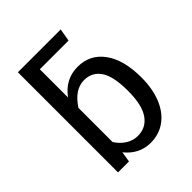

<svg xmlns="http://www.w3.org/2000/svg" viewBox="-208 -864 1002 1002"><g transform="rotate(-45 293.0 -363.5)"><path d="M529 -264Q529 -182 504 -119.5Q479 -57 432 -22.5Q385 12 322 12Q239 12 182 -58L173 0H92V-739H408L396 -669H184V-461Q241 -539 333 -539Q423 -539 476 -466.5Q529 -394 529 -264ZM430 -264Q430 -371 398 -418.5Q366 -466 307 -466Q237 -466 184 -384V-132Q205 -99 235.5 -80Q266 -61 300 -61Q361 -61 395.5 -110.5Q430 -160 430 -264Z"/></g></svg>

Font: Fira GO
Style: Regular
Weight: 400
Designer: Carrois Corporate
Foundry: Carrois Corporate GbR
Version: Version 0.300